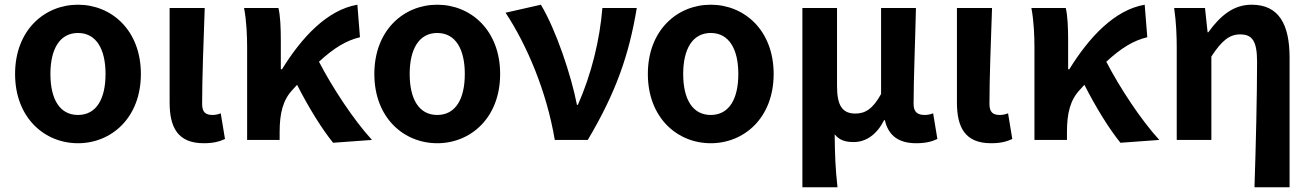

<svg xmlns="http://www.w3.org/2000/svg" viewBox="-20 -594 5567 815"><path d="M311 14C453 14 578 -94 578 -280C578 -466 453 -574 311 -574C169 -574 44 -466 44 -280C44 -94 169 14 311 14ZM311 -106C233 -106 194 -174 194 -280C194 -385 233 -454 311 -454C389 -454 428 -385 428 -280C428 -174 389 -106 311 -106Z M845 14C888 14 913 6 935 -4L917 -113C905 -108 892 -106 883 -106C853 -106 838 -117 838 -153C838 -258 844 -423 849 -560H700V-159C700 -54 734 14 845 14Z M1394 12 1559 0C1481 -85 1391 -222 1334 -332C1397 -390 1449 -422 1508 -436L1497 -574C1369 -552 1261 -436 1177 -300H1172V-423C1172 -475 1170 -526 1162 -560H1016C1027 -503 1029 -437 1029 -393V0H1167V-33C1167 -114 1181 -169 1221 -212L1241 -234C1292 -134 1347 -46 1394 12Z M1836 14C1978 14 2103 -94 2103 -280C2103 -466 1978 -574 1836 -574C1694 -574 1569 -466 1569 -280C1569 -94 1694 14 1836 14ZM1836 -106C1758 -106 1719 -174 1719 -280C1719 -385 1758 -454 1836 -454C1914 -454 1953 -385 1953 -280C1953 -174 1914 -106 1836 -106Z M2335 0H2475C2596 -204 2650 -362 2683 -560H2537C2526 -425 2491 -280 2433 -149H2429C2404 -277 2340 -467 2276 -574L2126 -540C2217 -402 2300 -207 2335 0Z M2997 14C3139 14 3264 -94 3264 -280C3264 -466 3139 -574 2997 -574C2855 -574 2730 -466 2730 -280C2730 -94 2855 14 2997 14ZM2997 -106C2919 -106 2880 -174 2880 -280C2880 -385 2919 -454 2997 -454C3075 -454 3114 -385 3114 -280C3114 -174 3075 -106 2997 -106Z M3386 201H3535C3526 120 3524 66 3523 -24C3544 3 3572 9 3604 9C3656 9 3702 -23 3733 -84H3736C3751 -18 3795 14 3869 14C3912 14 3937 6 3959 -4L3941 -113C3928 -108 3916 -106 3906 -106C3876 -106 3858 -117 3858 -153C3858 -258 3865 -423 3868 -560H3720V-195C3685 -131 3652 -112 3611 -112C3556 -112 3533 -145 3533 -229V-560H3386Z M4187 14C4230 14 4255 6 4277 -4L4259 -113C4247 -108 4234 -106 4225 -106C4195 -106 4180 -117 4180 -153C4180 -258 4186 -423 4191 -560H4042V-159C4042 -54 4076 14 4187 14Z M4736 12 4901 0C4823 -85 4733 -222 4676 -332C4739 -390 4791 -422 4850 -436L4839 -574C4711 -552 4603 -436 4519 -300H4514V-423C4514 -475 4512 -526 4504 -560H4358C4369 -503 4371 -437 4371 -393V0H4509V-33C4509 -114 4523 -169 4563 -212L4583 -234C4634 -134 4689 -46 4736 12Z M5305 201H5454V-349C5454 -490 5409 -574 5293 -574C5215 -574 5160 -527 5109 -457H5106L5095 -560H4964C4973 -499 4975 -437 4975 -393V0H5122V-354C5165 -420 5198 -448 5244 -448C5297 -448 5316 -418 5316 -331C5316 -193 5311 24 5305 201Z"/></svg>

Font: Noto Sans TC
Style: Bold
Weight: 700
Designer: Ryoko NISHIZUKA 西塚涼子 (kana, bopomofo & ideographs); Paul D. Hunt (Latin, Greek & Cyrillic); Sandoll Communications 산돌커뮤니
Foundry: Adobe
Version: Version 2.004;hotconv 1.0.118;makeotfexe 2.5.65603